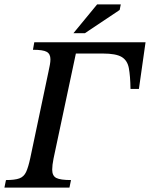

<svg xmlns="http://www.w3.org/2000/svg" viewBox="-34 -848 678 868"><path d="M280 0H-14L-7 -34Q33 -34 53.5 -41.5Q74 -49 84 -70.5Q94 -92 103 -134L185 -523Q189 -541 191.5 -555Q194 -569 194 -580Q194 -604 177.5 -613.5Q161 -623 115 -623L121 -657H624L594 -446H556Q555 -505 548.5 -540Q542 -575 516 -590.5Q490 -606 431 -606H309L208 -131Q202 -101 202 -81Q202 -53 220.5 -43.5Q239 -34 287 -34ZM350 -698H298L405 -828H512L507 -803Z"/></svg>

Font: STIX Two Text Medium
Style: Italic
Weight: 500
Italic angle: -12°
Designer: Ross Mills, John Hudson & Paul Hanslow, Tiro Typeworks Ltd; with prior portions MicroPress Inc. and Coen Hoffman, Elsevi
Foundry: Tiro Typeworks Ltd
Version: Version 2.13 b171